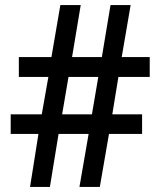

<svg xmlns="http://www.w3.org/2000/svg" viewBox="-20 -734 630 754"><path d="M445 -432H568V-510H458L493 -714H414L380 -510H263L297 -714H217L182 -510H54V-432H170L144 -285H22V-208H131L98 0H176L210 -208H328L292 0H372L408 -208H538V-285H421ZM224 -285 249 -432H366L341 -285Z"/></svg>

Font: Noto Sans Bengali SemiCondensed Medium
Style: Regular
Weight: 500
Width: 4
Designer: Joana Ranito - Universal Thirst; Jelle Bosma - Monotype Design Team
Foundry: Universal Thirst ehf.
Version: Version 3.000